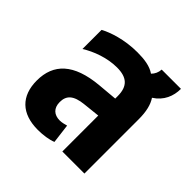

<svg xmlns="http://www.w3.org/2000/svg" viewBox="-149 -683 824 824"><g transform="rotate(45 263.5 -270.5)"><path d="M189 9C221 9 254 4 276 -5L265 -93C254 -90 240 -86 227 -86C193 -86 171 -105 171 -142C171 -181 192 -204 254 -210L329 -218V0H463V-330C463 -375 455 -410 438 -435C482 -463 499 -506 499 -550H382C381 -532 374 -517 362 -505C335 -524 298 -529 256 -529C176 -529 112 -506 79 -488V-372C120 -398 181 -421 240 -421C300 -421 329 -396 329 -336V-321L239 -313C98 -300 36 -239 36 -138C36 -44 90 9 189 9Z"/></g></svg>

Font: Noto Sans Thai UI Cond
Style: Bold
Weight: 700
Width: 3
Designer: Monotype Design Team
Foundry: Monotype Imaging Inc.
Version: Version 2.000